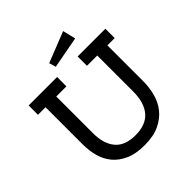

<svg xmlns="http://www.w3.org/2000/svg" viewBox="-216 -980 1150 1150"><g transform="rotate(-45 359.0 -404.5)"><path d="M313 -699 300 -742 495 -819 515 -737ZM622 -571V-267Q622 -215 609 -165.5Q596 -116 565 -77Q534 -38 483.5 -14Q433 10 357 10Q284 10 234.5 -12Q185 -34 154.5 -70.5Q124 -107 111 -155Q98 -203 98 -256V-571H34V-650H275V-571H189V-259Q189 -171 230.5 -121Q272 -71 361 -71Q449 -71 492.5 -121.5Q536 -172 536 -267V-571H449V-650H684V-571Z"/></g></svg>

Font: Zilla Slab Medium
Style: Regular
Weight: 500
Designer: Typotheque.com
Foundry: Typotheque type foundry
Version: Version 1.1; 2017